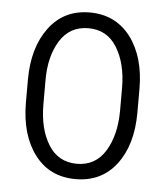

<svg xmlns="http://www.w3.org/2000/svg" viewBox="-45 -578 542 629"><g transform="rotate(5 226.5 -264.0)"><path d="M100.1 -225.1Q100.1 -144.5 132.3 -92.8Q164.1 -41 225.6 -40.5Q287.1 -40.5 319.3 -92.8Q351.6 -145 352.1 -225.1V-302.7Q351.6 -381.8 319.3 -434.1Q287.1 -486.3 225.6 -486.3Q164.1 -486.3 131.8 -434.1Q99.6 -381.8 100.1 -302.7ZM42.5 -302.7Q43 -407.2 91.8 -472.7Q140.6 -538.1 225.6 -538.1Q310.5 -538.1 360.4 -472.7Q409.2 -407.2 409.2 -302.7V-225.1Q409.2 -119.1 360.4 -54.7Q311.5 9.8 226.1 9.8Q140.6 9.8 91.8 -54.7Q43 -119.1 42.5 -225.1Z"/></g></svg>

Font: RobotoCondensed-Light
Style: Light
Weight: 300
Designer: Google
Version: Version 1.200311; 2013